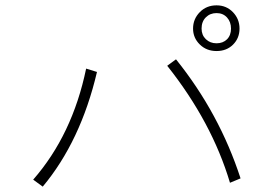

<svg xmlns="http://www.w3.org/2000/svg" viewBox="-20 -777 1040 726"><path d="M105.5 -97.7Q253.9 -267.6 305.7 -517.6L346.7 -504.9Q285.2 -243.2 141.6 -71.3ZM612.3 -528.3 645.5 -552.7Q809.6 -348.6 889.6 -102.5L849.6 -85.9Q781.2 -315.4 612.3 -528.3ZM742.2 -668.9Q742.2 -644.5 758.3 -628.9Q774.4 -613.3 798.8 -613.3Q823.2 -613.3 838.4 -628.4Q853.5 -643.6 853.5 -668.9Q853.5 -694.3 838.4 -710.9Q823.2 -727.5 798.8 -727.5Q774.4 -727.5 758.3 -711.4Q742.2 -695.3 742.2 -668.9ZM710 -668.9Q710 -705.1 735.4 -731Q760.7 -756.8 798.8 -756.8Q835.9 -756.8 860.8 -731Q885.7 -705.1 885.7 -668.9Q885.7 -632.8 861.3 -608.4Q836.9 -584 798.8 -584Q760.7 -584 735.4 -608.9Q710 -633.8 710 -668.9Z"/></svg>

Font: Gothic A1 ExtraLight
Style: Regular
Weight: 275
Designer: HanYang I&C Co.,Ltd.
Foundry: HanYang I&C Co.,Ltd.
Version: Version 2.50